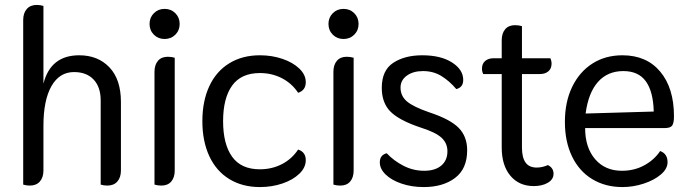

<svg xmlns="http://www.w3.org/2000/svg" viewBox="-20 -746 2785 778"><path d="M74 2V-665Q74 -693 88.5 -709.5Q103 -726 129 -726Q143 -726 156 -722V-407Q185 -522 301 -522Q377 -522 423.5 -473Q470 -424 470 -333V-55Q470 -27 455.5 -10.5Q441 6 415 6Q401 6 388 2V-339Q388 -393 359.5 -423.5Q331 -454 280 -454Q221 -454 188.5 -397Q156 -340 156 -236V-55Q156 -27 141.5 -10.5Q127 6 101 6Q87 6 74 2Z M586 -649Q586 -675 603.5 -692.5Q621 -710 647 -710Q673 -710 690.5 -692.5Q708 -675 708 -649Q708 -623 690.5 -605.5Q673 -588 647 -588Q621 -588 603.5 -605.5Q586 -623 586 -649ZM606 2V-455Q606 -483 620 -499.5Q634 -516 660 -516Q675 -516 688 -512V-55Q688 -27 674 -10.5Q660 6 634 6Q619 6 606 2Z M800 -255Q800 -336 828 -396.5Q856 -457 909 -489.5Q962 -522 1033 -522Q1082 -522 1124.5 -507.5Q1167 -493 1193 -468Q1219 -443 1219 -413Q1219 -380 1188 -370Q1163 -408 1122.5 -429Q1082 -450 1033 -450Q957 -450 920.5 -399Q884 -348 884 -255Q884 -162 920.5 -111Q957 -60 1033 -60Q1082 -60 1122.5 -81Q1163 -102 1188 -140Q1219 -130 1219 -97Q1219 -67 1193 -42Q1167 -17 1124.5 -2.5Q1082 12 1033 12Q962 12 909 -20.5Q856 -53 828 -113.5Q800 -174 800 -255Z M1311 -649Q1311 -675 1328.5 -692.5Q1346 -710 1372 -710Q1398 -710 1415.5 -692.5Q1433 -675 1433 -649Q1433 -623 1415.5 -605.5Q1398 -588 1372 -588Q1346 -588 1328.5 -605.5Q1311 -623 1311 -649ZM1331 2V-455Q1331 -483 1345 -499.5Q1359 -516 1385 -516Q1400 -516 1413 -512V-55Q1413 -27 1399 -10.5Q1385 6 1359 6Q1344 6 1331 2Z M1519 -88Q1519 -118 1547 -125Q1575 -95 1614.5 -74.5Q1654 -54 1699 -54Q1743 -54 1768 -75Q1793 -96 1793 -133Q1793 -166 1769 -188Q1745 -210 1685 -229Q1598 -258 1562.5 -293.5Q1527 -329 1527 -390Q1527 -461 1573.5 -491.5Q1620 -522 1691 -522Q1766 -522 1811.5 -493Q1857 -464 1857 -422Q1857 -392 1829 -385Q1801 -418 1768.5 -438Q1736 -458 1694 -458Q1654 -458 1628.5 -439.5Q1603 -421 1603 -391Q1603 -357 1629 -335Q1655 -313 1719 -291Q1804 -263 1838.5 -228Q1873 -193 1873 -137Q1873 -62 1824 -25Q1775 12 1697 12Q1648 12 1607 -2Q1566 -16 1542.5 -39Q1519 -62 1519 -88Z M2223 -42Q2223 -19 2200 -5.5Q2177 8 2143 8Q2083 8 2048 -34Q2013 -76 2013 -148V-446H1938Q1933 -456 1933 -468Q1933 -488 1946 -499Q1959 -510 1980 -510H2013V-583Q2013 -611 2027 -627.5Q2041 -644 2067 -644Q2082 -644 2095 -640V-510H2210Q2215 -500 2215 -488Q2215 -468 2202 -457Q2189 -446 2168 -446H2095V-148Q2095 -108 2109.5 -87.5Q2124 -67 2155 -67Q2177 -67 2200 -77Q2211 -72 2217 -63Q2223 -54 2223 -42Z M2269 -252Q2269 -333 2298.5 -394Q2328 -455 2380.5 -488.5Q2433 -522 2502 -522Q2600 -522 2655.5 -455.5Q2711 -389 2711 -275Q2711 -247 2703.5 -237Q2696 -227 2673 -227H2351Q2351 -148 2391.5 -101Q2432 -54 2500 -54Q2550 -54 2590.5 -76Q2631 -98 2655 -134Q2685 -123 2685 -89Q2685 -62 2658 -39Q2631 -16 2588.5 -2Q2546 12 2502 12Q2433 12 2380 -20Q2327 -52 2298 -112Q2269 -172 2269 -252ZM2629 -294Q2627 -375 2597 -416.5Q2567 -458 2506 -458Q2442 -458 2403 -414Q2364 -370 2353 -286Z"/></svg>

Font: Thasadith
Style: Bold
Weight: 700
Designer: Cadson Demak Co.,Ltd.
Foundry: Cadson Demak Co.,Ltd.
Version: Version 1.000; ttfautohint (v1.6)